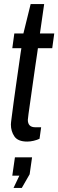

<svg xmlns="http://www.w3.org/2000/svg" viewBox="-20 -692 289 952"><path d="M115 10Q69 10 51.5 -15.5Q34 -41 34 -75Q34 -82 38 -111.5Q42 -141 47.5 -184Q53 -227 60 -273.5Q67 -320 72.5 -361Q78 -402 82 -427.5Q86 -453 86 -453H41L51 -526H96L132 -672H199L178 -526H249L239 -453H168Q168 -453 164.5 -428Q161 -403 155 -364Q149 -325 143 -280Q137 -235 131 -195Q125 -155 121.5 -128Q118 -101 118 -98Q118 -61 155 -61H184L176 -4Q164 2 147 6Q130 10 115 10ZM47 240 76 179H41L54 88H139L127 172L88 240Z"/></svg>

Font: Archivo Narrow
Style: Italic
Weight: 400
Italic angle: -8°
Designer: Hector Gatti
Foundry: Omnibus-Type
Version: Version 3.002